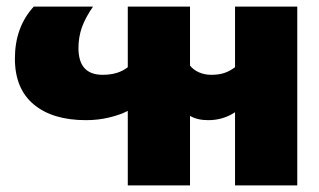

<svg xmlns="http://www.w3.org/2000/svg" viewBox="-20 -560 963 580"><path d="M366 -225Q343 -213 309.5 -205Q276 -197 240 -197Q139 -197 82 -244.5Q25 -292 25 -383Q25 -478 82 -540H261Q238 -507 227.5 -477.5Q217 -448 217 -415Q217 -334 290 -334Q337 -334 366 -357V-540H554V-362Q564 -349 581 -341.5Q598 -334 618 -334Q641 -334 657.5 -339.5Q674 -345 690 -357V-540H878V0H690V-221Q654 -197 609 -197Q576 -197 554 -210V0H366Z"/></svg>

Font: Kanit Bold
Style: Regular
Weight: 700
Designer: Katatrad Team
Foundry: CadsonDemak
Version: Version 1.000